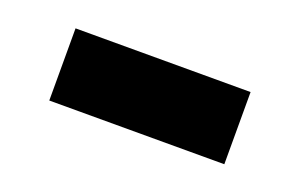

<svg xmlns="http://www.w3.org/2000/svg" viewBox="-34 -419 476 305"><g transform="rotate(20 204.0 -266.0)"><path d="M56.2 -205.1V-327.1H352.1V-205.1Z"/></g></svg>

Font: TitilliumWeb-Bold
Style: Bold
Weight: 700
Version: Version 1.001;PS 57.000;hotconv 1.0.70;makeotf.lib2.5.55311